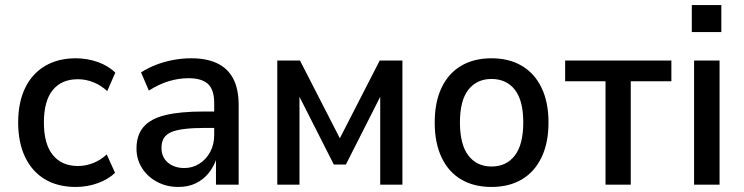

<svg xmlns="http://www.w3.org/2000/svg" viewBox="-20 -732 2949 761"><path d="M280 9Q209 9 158 -21.5Q107 -52 79.5 -109.5Q52 -167 52 -247Q52 -326 79.5 -383Q107 -440 158.5 -470.5Q210 -501 280 -501Q326 -501 368 -486Q410 -471 437 -444L405 -371Q380 -394 350 -406Q320 -418 289 -418Q224 -418 189 -375Q154 -332 154 -246Q154 -161 189.5 -117.5Q225 -74 289 -74Q320 -74 350 -86Q380 -98 403 -120L436 -47Q409 -21 367.5 -6Q326 9 280 9Z M687 9Q640 9 602 -11.5Q564 -32 542.5 -66.5Q521 -101 521 -143Q521 -196 548.5 -228.5Q576 -261 634.5 -275.5Q693 -290 787 -290H843V-225H794Q746 -225 712.5 -221Q679 -217 659 -208.5Q639 -200 629.5 -184.5Q620 -169 620 -146Q620 -109 645.5 -87.5Q671 -66 711 -66Q743 -66 770 -83Q797 -100 813 -129.5Q829 -159 829 -197V-324Q829 -376 804.5 -399Q780 -422 727 -422Q689 -422 650 -410.5Q611 -399 570 -373L539 -445Q567 -463 599.5 -475.5Q632 -488 667.5 -494.5Q703 -501 738 -501Q799 -501 841 -481Q883 -461 904.5 -420Q926 -379 926 -314V0H836V-106H839Q828 -72 807 -46Q786 -20 756 -5.5Q726 9 687 9Z M1079 0V-492H1169L1327 -184L1485 -492H1575V0H1487V-374H1500L1351 -80H1303L1154 -374H1167V0Z M1928 9Q1858 9 1807.5 -21Q1757 -51 1730 -108.5Q1703 -166 1703 -246Q1703 -327 1730 -384Q1757 -441 1807.5 -471Q1858 -501 1928 -501Q1998 -501 2048.5 -471Q2099 -441 2126.5 -384Q2154 -327 2154 -246Q2154 -166 2126.5 -108.5Q2099 -51 2048.5 -21Q1998 9 1928 9ZM1928 -72Q1987 -72 2020.5 -115.5Q2054 -159 2054 -247Q2054 -334 2020.5 -376.5Q1987 -419 1928 -419Q1870 -419 1836.5 -376.5Q1803 -334 1803 -247Q1803 -159 1836.5 -115.5Q1870 -72 1928 -72Z M2380 0V-410H2220V-492H2641V-410H2480V0Z M2722 -605V-712H2839V-605ZM2731 0V-492H2832V0Z"/></svg>

Font: Nunito Sans 10pt SemiCondensed SemiBold
Style: Regular
Weight: 600
Width: 4
Designer: Vernon Adams
Foundry: Vernon Adams
Version: Version 3.101;gftools[0.9.27]